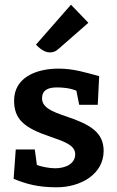

<svg xmlns="http://www.w3.org/2000/svg" viewBox="-20 -787 496 817"><path d="M230 -495C130 -495 40 -455 40 -359C40 -281 80 -243 198 -204C256 -184 300 -168 300 -131C300 -88 256 -71 215 -71C191 -71 158 -77 137 -85L128 -151H47L38 -26C92 -4 142 10 221 10C324 10 421 -46 421 -145C421 -225 362 -258 261 -292C201 -312 159 -330 159 -368C159 -405 186 -415 223 -415C243 -415 277 -413 305 -401L317 -341H396L402 -463C346 -478 293 -495 230 -495ZM282 -767 133 -597C144 -586 166 -564 192 -564C204 -564 216 -567 228 -578L356 -690Z"/></svg>

Font: Enriqueta
Style: Bold
Weight: 700
Designer: Viviana Monsalve, Gustavo Ibarra
Foundry: Viviana Monsalve, Gustavo Ibarra
Version: Version 1.002